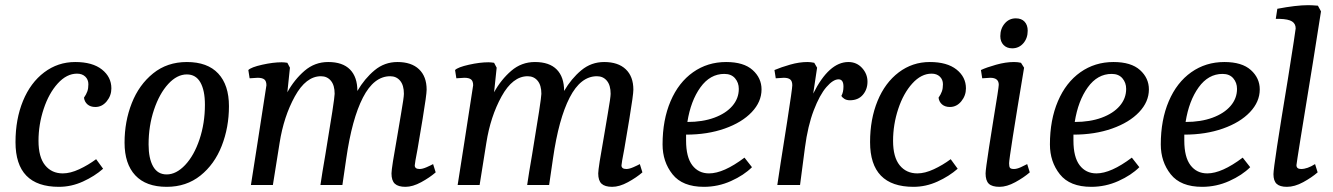

<svg xmlns="http://www.w3.org/2000/svg" viewBox="-20 -716 5158 743"><path d="M40 -166Q40 -255 69 -325.5Q98 -396 151 -436Q204 -476 271 -476Q338 -476 374.5 -447Q411 -418 411 -374Q411 -346 393 -324Q375 -302 349 -302Q330 -302 318.5 -312Q307 -322 305 -338Q314 -351 318 -362.5Q322 -374 322 -390Q322 -408 310 -419.5Q298 -431 278 -431Q238 -431 203.5 -393Q169 -355 149 -294.5Q129 -234 129 -171Q129 -108 154.5 -76.5Q180 -45 223 -45Q252 -45 286.5 -61Q321 -77 352 -100L379 -63Q346 -34 301 -13.5Q256 7 208 7Q40 7 40 -166Z M462 -164Q462 -246 490 -317Q518 -388 572.5 -432Q627 -476 703 -476Q783 -476 824.5 -431.5Q866 -387 866 -305Q866 -223 838 -151.5Q810 -80 755.5 -36.5Q701 7 625 7Q545 7 503.5 -37.5Q462 -82 462 -164ZM773 -311Q773 -366 755.5 -397Q738 -428 703 -428Q665 -428 631 -391Q597 -354 576 -291.5Q555 -229 555 -157Q555 -103 572.5 -72Q590 -41 625 -41Q662 -41 696.5 -77.5Q731 -114 752 -176.5Q773 -239 773 -311Z M1604 -62Q1615 -62 1631 -69Q1647 -76 1656 -81L1666 -49Q1643 -29 1610 -11Q1577 7 1549 7Q1521 7 1508 -5Q1495 -17 1495 -45Q1495 -65 1518 -193Q1521 -213 1532 -276Q1543 -339 1543 -353Q1543 -386 1528.5 -403.5Q1514 -421 1490 -421Q1427 -421 1384.5 -338.5Q1342 -256 1320 -103L1305 0H1220Q1223 -22 1228 -52Q1233 -82 1239 -117Q1275 -333 1275 -353Q1275 -386 1260.5 -403.5Q1246 -421 1222 -421Q1164 -421 1121 -343Q1078 -265 1062 -163L1036 0H951L977 -166Q1011 -385 1011 -386Q1011 -402 1003 -408.5Q995 -415 977 -415Q970 -415 946 -413L941 -445Q952 -456 994.5 -465.5Q1037 -475 1070 -475Q1080 -475 1092 -473L1102 -454L1092 -359Q1119 -408 1158.5 -442Q1198 -476 1250 -476Q1306 -476 1334.5 -447Q1363 -418 1363 -364Q1391 -412 1429.5 -444Q1468 -476 1518 -476Q1572 -476 1601.5 -448Q1631 -420 1631 -369Q1631 -350 1615.5 -256Q1600 -162 1596 -140Q1585 -83 1585 -76Q1585 -62 1604 -62Z M2404 -62Q2415 -62 2431 -69Q2447 -76 2456 -81L2466 -49Q2443 -29 2410 -11Q2377 7 2349 7Q2321 7 2308 -5Q2295 -17 2295 -45Q2295 -65 2318 -193Q2321 -213 2332 -276Q2343 -339 2343 -353Q2343 -386 2328.5 -403.5Q2314 -421 2290 -421Q2227 -421 2184.5 -338.5Q2142 -256 2120 -103L2105 0H2020Q2023 -22 2028 -52Q2033 -82 2039 -117Q2075 -333 2075 -353Q2075 -386 2060.5 -403.5Q2046 -421 2022 -421Q1964 -421 1921 -343Q1878 -265 1862 -163L1836 0H1751L1777 -166Q1811 -385 1811 -386Q1811 -402 1803 -408.5Q1795 -415 1777 -415Q1770 -415 1746 -413L1741 -445Q1752 -456 1794.5 -465.5Q1837 -475 1870 -475Q1880 -475 1892 -473L1902 -454L1892 -359Q1919 -408 1958.5 -442Q1998 -476 2050 -476Q2106 -476 2134.5 -447Q2163 -418 2163 -364Q2191 -412 2229.5 -444Q2268 -476 2318 -476Q2372 -476 2401.5 -448Q2431 -420 2431 -369Q2431 -350 2415.5 -256Q2400 -162 2396 -140Q2385 -83 2385 -76Q2385 -62 2404 -62Z M2544 -157Q2544 -252 2575 -324.5Q2606 -397 2662 -436.5Q2718 -476 2790 -476Q2858 -476 2892.5 -445Q2927 -414 2927 -370Q2927 -322 2889 -282Q2851 -242 2784.5 -218.5Q2718 -195 2635 -195V-172Q2635 -108 2659 -76.5Q2683 -45 2724 -45Q2780 -45 2861 -106L2890 -69Q2859 -38 2809 -15.5Q2759 7 2704 7Q2621 7 2582.5 -41.5Q2544 -90 2544 -157ZM2839 -372Q2839 -396 2824.5 -413Q2810 -430 2783 -430Q2728 -430 2690.5 -378Q2653 -326 2640 -244Q2699 -244 2744 -260.5Q2789 -277 2814 -306Q2839 -335 2839 -372Z M3001 -86Q3006 -116 3026 -244.5Q3046 -373 3046 -386Q3046 -402 3038 -408.5Q3030 -415 3013 -415Q3006 -415 2982 -413L2977 -445Q3003 -456 3038 -466Q3073 -476 3105 -476Q3117 -476 3131 -473L3142 -454L3127 -354Q3188 -476 3263 -476Q3295 -476 3316 -453Q3337 -430 3337 -400Q3337 -370 3319 -349Q3301 -328 3269 -328Q3256 -328 3247.5 -333.5Q3239 -339 3236 -345Q3244 -359 3244 -381Q3244 -409 3225 -409Q3204 -409 3178 -379Q3152 -349 3129 -289Q3106 -229 3095 -145L3076 0H2988Z M3347 -166Q3347 -255 3376 -325.5Q3405 -396 3458 -436Q3511 -476 3578 -476Q3645 -476 3681.5 -447Q3718 -418 3718 -374Q3718 -346 3700 -324Q3682 -302 3656 -302Q3637 -302 3625.5 -312Q3614 -322 3612 -338Q3621 -351 3625 -362.5Q3629 -374 3629 -390Q3629 -408 3617 -419.5Q3605 -431 3585 -431Q3545 -431 3510.5 -393Q3476 -355 3456 -294.5Q3436 -234 3436 -171Q3436 -108 3461.5 -76.5Q3487 -45 3530 -45Q3559 -45 3593.5 -61Q3628 -77 3659 -100L3686 -63Q3653 -34 3608 -13.5Q3563 7 3515 7Q3347 7 3347 -166Z M3794 -45Q3794 -59 3807.5 -146.5Q3821 -234 3825 -257Q3845 -377 3845 -388Q3845 -415 3812 -415Q3805 -415 3781 -413L3776 -445Q3797 -455 3834.5 -465.5Q3872 -476 3904 -476Q3919 -476 3931 -473L3943 -454Q3885 -106 3885 -84Q3885 -71 3888.5 -66.5Q3892 -62 3904 -62Q3915 -62 3930.5 -69Q3946 -76 3955 -81L3965 -49Q3942 -29 3909 -11Q3876 7 3848 7Q3819 7 3806.5 -5Q3794 -17 3794 -45ZM3851 -576Q3851 -605 3868 -625Q3885 -645 3911 -645Q3933 -645 3945 -632Q3957 -619 3957 -597Q3957 -568 3940 -548.5Q3923 -529 3897 -529Q3876 -529 3863.5 -542Q3851 -555 3851 -576Z M4043 -157Q4043 -252 4074 -324.5Q4105 -397 4161 -436.5Q4217 -476 4289 -476Q4357 -476 4391.5 -445Q4426 -414 4426 -370Q4426 -322 4388 -282Q4350 -242 4283.5 -218.5Q4217 -195 4134 -195V-172Q4134 -108 4158 -76.5Q4182 -45 4223 -45Q4279 -45 4360 -106L4389 -69Q4358 -38 4308 -15.5Q4258 7 4203 7Q4120 7 4081.5 -41.5Q4043 -90 4043 -157ZM4338 -372Q4338 -396 4323.5 -413Q4309 -430 4282 -430Q4227 -430 4189.5 -378Q4152 -326 4139 -244Q4198 -244 4243 -260.5Q4288 -277 4313 -306Q4338 -335 4338 -372Z M4472 -157Q4472 -252 4503 -324.5Q4534 -397 4590 -436.5Q4646 -476 4718 -476Q4786 -476 4820.5 -445Q4855 -414 4855 -370Q4855 -322 4817 -282Q4779 -242 4712.5 -218.5Q4646 -195 4563 -195V-172Q4563 -108 4587 -76.5Q4611 -45 4652 -45Q4708 -45 4789 -106L4818 -69Q4787 -38 4737 -15.5Q4687 7 4632 7Q4549 7 4510.5 -41.5Q4472 -90 4472 -157ZM4767 -372Q4767 -396 4752.5 -413Q4738 -430 4711 -430Q4656 -430 4618.5 -378Q4581 -326 4568 -244Q4627 -244 4672 -260.5Q4717 -277 4742 -306Q4767 -335 4767 -372Z M4908 -42Q4908 -73 4964 -411Q4994 -600 4994 -606Q4994 -624 4980 -633Q4966 -642 4932 -643H4917L4923 -682Q4996 -696 5043 -696Q5056 -696 5080 -694L5092 -672L5061 -476Q4997 -85 4997 -77Q4997 -62 5015 -62Q5039 -62 5069 -81L5079 -49Q5056 -29 5023 -11Q4990 7 4960 7Q4933 7 4920.5 -4.5Q4908 -16 4908 -42Z"/></svg>

Font: Caladea
Style: Italic
Weight: 400
Italic angle: -9°
Designer: Carolina Giovagnoli and Andres Torresi
Foundry: Carolina Giovagnoli & Andres Torresi
Version: Version 1.001